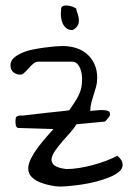

<svg xmlns="http://www.w3.org/2000/svg" viewBox="-20 -687 500 707"><path d="M84 -66.4Q84 -83 94.2 -103.5Q104.5 -124 119.6 -144Q134.8 -164.1 150.4 -182.1Q166 -200.2 176.8 -211.9L47.9 -215.8Q43.9 -215.8 41.5 -218.8Q39.1 -221.7 38.1 -226.1Q37.1 -230.5 37.1 -234.4Q37.1 -238.3 37.1 -239.3Q37.1 -248 38.1 -252.4Q39.1 -256.8 43 -258.8Q46.9 -260.7 52.7 -261.7Q58.6 -261.7 66.4 -261.7Q76.2 -262.7 99.6 -265.6Q123 -268.6 150.4 -271.5Q177.7 -274.4 201.7 -276.9Q225.6 -279.3 235.4 -281.2Q249 -300.8 257.8 -314.9Q266.6 -329.1 272 -341.3Q277.3 -353.5 279.8 -366.2Q282.2 -378.9 282.2 -396.5Q282.2 -404.3 280.8 -415Q279.3 -425.8 274.9 -436Q270.5 -446.3 263.2 -453.1Q255.9 -460 244.1 -460H122.1Q111.3 -460 102.1 -452.1Q92.8 -444.3 85.4 -435.5Q78.1 -426.8 70.3 -419.9Q62.5 -412.1 56.6 -412.1Q40 -412.1 29.3 -420.9Q18.6 -429.7 18.6 -446.3Q18.6 -461.9 29.8 -472.7Q41 -483.4 59.6 -491.7Q78.1 -500 99.6 -504.4Q121.1 -508.8 142.6 -511.7Q164.1 -514.6 182.1 -516.1Q200.2 -517.6 210 -517.6Q237.3 -517.6 261.2 -509.8Q285.2 -502 301.8 -486.8Q318.4 -471.7 328.1 -450.2Q337.9 -428.7 337.9 -400.4Q337.9 -382.8 334 -368.2Q330.1 -353.5 325.2 -338.9Q320.3 -324.2 316.4 -309.6Q312.5 -294.9 312.5 -278.3Q313.5 -278.3 324.7 -279.8Q335.9 -281.2 349.6 -281.7Q363.3 -282.2 374 -279.8Q384.8 -277.3 384.8 -268.6Q384.8 -266.6 384.8 -266.1Q384.8 -265.6 384.8 -264.6V-261.7Q381.8 -256.8 374.5 -248Q367.2 -239.3 366.2 -239.3L261.7 -229.5Q253.9 -215.8 239.3 -199.7Q224.6 -183.6 210 -166.5Q195.3 -149.4 183.6 -132.8Q171.9 -116.2 169.9 -102.5Q168 -88.9 179.7 -78.6Q191.4 -68.4 224.6 -64.5Q246.1 -64.5 271 -68.4Q295.9 -72.3 321.3 -79.1Q346.7 -85.9 370.1 -94.7Q393.6 -103.5 412.1 -113.3Q419.9 -107.4 425.8 -98.6Q431.6 -89.8 431.6 -80.1Q431.6 -65.4 418 -54.2Q404.3 -43 382.8 -34.2Q361.3 -25.4 335 -18.6Q308.6 -11.7 282.7 -7.8Q256.8 -3.9 234.9 -2Q212.9 0 201.2 0Q187.5 0 167.5 -3.9Q147.5 -7.8 128.4 -15.1Q109.4 -22.5 96.7 -35.2Q84 -47.9 84 -66.4ZM205.1 -651.4Q204.1 -663.1 214.4 -665.5Q224.6 -668 236.3 -665.5Q248 -663.1 256.3 -658.2Q264.6 -653.3 260.7 -651.4Q268.6 -631.8 270 -618.7Q271.5 -605.5 268.1 -597.2Q264.6 -588.9 258.8 -584Q252.9 -579.1 247.1 -576.2Q233.4 -576.2 224.6 -583Q215.8 -589.8 210.9 -600.6Q206.1 -611.3 204.6 -624.5Q203.1 -637.7 205.1 -651.4Z"/></svg>

Font: Indie Flower
Style: Regular
Weight: 400
Designer: Kimberly Geswein
Foundry: Kimberly Geswein
Version: Version 1.001 2010